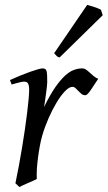

<svg xmlns="http://www.w3.org/2000/svg" viewBox="-20 -732 433 772"><path d="M375 -415Q369.1 -407.2 362.1 -396Q355 -384.8 347.9 -374.3Q340.8 -363.8 334.5 -356.4Q328.1 -349.1 323.2 -349.1Q314 -349.1 307.4 -354.5Q300.8 -359.9 295.2 -366Q289.6 -372.1 283.9 -377.4Q278.3 -382.8 271 -382.8Q258.3 -382.8 241.5 -365.5Q224.6 -348.1 207.8 -320.1Q190.9 -292 175.5 -257.1Q160.2 -222.2 149.9 -187Q144.5 -168.5 140.4 -146.2Q136.2 -124 133.1 -100.6Q129.9 -77.1 128.4 -54.4Q127 -31.7 127.9 -12.2Q121.6 -8.8 112.1 -4.6Q102.5 -0.5 92.5 3.9Q82.5 8.3 73.2 12.5Q64 16.6 58.1 20L42 4.9Q49.3 -29.8 56.2 -66.9Q63 -104 69.1 -140.9Q75.2 -177.7 80.3 -212.9Q85.4 -248 89.1 -278.3Q92.8 -308.6 95 -332.5Q97.2 -356.4 97.2 -371.1Q97.2 -382.3 95.5 -388.9Q93.8 -395.5 91.1 -398.7Q88.4 -401.9 84.7 -402.8Q81.1 -403.8 77.1 -403.8Q72.3 -403.8 64 -402.1Q55.7 -400.4 47.4 -397.9Q37.6 -395.5 26.9 -392.1L20 -410.2Q40.5 -419.4 61.3 -428Q82 -436.5 100.1 -442.9Q118.2 -449.2 131.6 -453.1Q145 -457 150.9 -457Q157.7 -457 161.6 -454.6Q165.5 -452.1 167.2 -446Q168.9 -439.9 169.4 -429Q169.9 -418 169.9 -400.9Q169.9 -395.5 168.5 -382.8Q167 -370.1 165 -355.2Q163.1 -340.3 160.9 -325.7Q158.7 -311 157.2 -301.8Q180.7 -350.1 201.7 -380.4Q222.7 -410.6 241.5 -427.7Q260.3 -444.8 277.3 -450.9Q294.4 -457 310.1 -457Q318.8 -457 325.9 -452.1Q333 -447.3 340.3 -440.4Q347.7 -433.6 356 -426.5Q364.3 -419.4 375 -415ZM393.1 -670.9 219.7 -501Q211.9 -502.9 208.3 -506.3Q204.6 -509.8 197.8 -518.1L330.6 -712.4Q335.4 -710.9 343 -708.7Q350.6 -706.5 358.9 -703.9Q367.2 -701.2 374.5 -698.2Q381.8 -695.3 385.7 -692.9Z"/></svg>

Font: Gentium Plus Phon
Style: Italic
Weight: 400
Italic angle: -8°
Designer: J. Victor Gaultney, Annie Olsen, Iska Routamaa, Becca Hirsbrunner
Foundry: SIL International
Version: Version 5.000